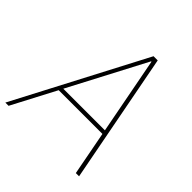

<svg xmlns="http://www.w3.org/2000/svg" viewBox="-206 -871 1015 1015"><g transform="rotate(45 301.5 -363.5)"><path d="M11.4 0H-12.8L367.9 -727.3H399.1L538.4 0H514.2L467.3 -245.7H140.3ZM152 -268.5H463.1L380.7 -698.9H377.8Z"/></g></svg>

Font: Inter UI Thin
Style: Italic
Weight: 100
Italic angle: -9.39999°
Designer: Rasmus Andersson
Foundry: rsms
Version: 3.2;8d6f07862